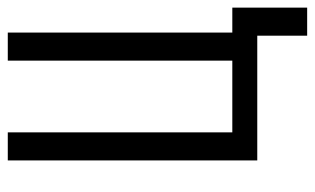

<svg xmlns="http://www.w3.org/2000/svg" viewBox="-174 -490 790 481"><g transform="rotate(-90 220.5 -250.0)"><path d="M128.9 -625V-62.5H308.6V-625H378.9V-62.5H441.4V125H371.1V0H58.6V-625Z"/></g></svg>

Font: Sudo Var
Style: Regular
Weight: 400
Monospace: yes
Designer: Jens Kutilek
Foundry: Jens Kutilek
Version: Version 0.065;FEAKit 1.0